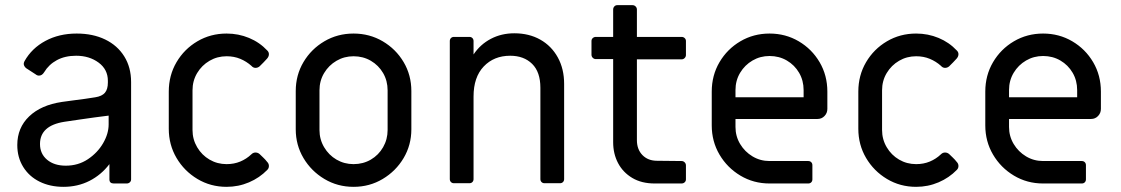

<svg xmlns="http://www.w3.org/2000/svg" viewBox="-20 -711 4342 744"><path d="M226 13Q174 13 133.5 -7Q93 -27 70 -64Q47 -101 47 -149Q47 -216 93 -260Q139 -304 220 -316Q241 -319 264 -322Q287 -325 309.5 -328Q332 -331 349 -334Q375 -338 386.5 -351.5Q398 -365 398 -391V-398Q398 -442 362 -468.5Q326 -495 275 -495Q232 -495 200.5 -478Q169 -461 151 -431Q143 -418 131 -418Q124 -418 118 -423L81 -447Q72 -455 72 -464Q72 -468 75 -474Q103 -524 156 -552.5Q209 -581 277 -581Q340 -581 387.5 -558Q435 -535 461.5 -492.5Q488 -450 488 -393V-16Q488 -9 483 -4.5Q478 0 471 0H421Q404 0 404 -16V-75Q372 -33 326.5 -10Q281 13 226 13ZM235 -69Q283 -69 320.5 -94Q358 -119 379.5 -156Q401 -193 401 -229V-263Q374 -260 346.5 -256Q319 -252 290 -248Q261 -244 229 -239Q135 -224 135 -153Q135 -115 162.5 -92Q190 -69 235 -69Z M858 13Q796 13 745 -17.5Q694 -48 664 -99Q634 -150 634 -212V-356Q634 -419 664 -470Q694 -521 745 -551Q796 -581 858 -581Q904 -581 945 -564Q986 -547 1016 -515Q1022 -509 1022 -501Q1022 -492 1015 -484Q1009 -477 1001.5 -469.5Q994 -462 986 -454Q979 -448 970 -448Q961 -448 954 -456Q935 -473 911 -483Q887 -493 858 -493Q822 -493 792 -475.5Q762 -458 744 -428Q726 -398 726 -361V-207Q726 -171 744 -140.5Q762 -110 792 -92.5Q822 -75 858 -75Q887 -75 911 -85Q935 -95 954 -113Q961 -120 970 -120Q979 -120 986 -114Q993 -107 1000.5 -100Q1008 -93 1015 -84Q1022 -77 1022 -68Q1022 -59 1016 -53Q986 -22 945 -4.5Q904 13 858 13Z M1350 13Q1288 13 1237 -17.5Q1186 -48 1156 -98.5Q1126 -149 1126 -210V-358Q1126 -420 1156 -470.5Q1186 -521 1237 -551Q1288 -581 1350 -581Q1412 -581 1463 -551Q1514 -521 1544 -470.5Q1574 -420 1574 -358V-210Q1574 -149 1544 -98.5Q1514 -48 1463 -17.5Q1412 13 1350 13ZM1350 -75Q1387 -75 1417 -92.5Q1447 -110 1464.5 -140.5Q1482 -171 1482 -207V-361Q1482 -398 1464.5 -428Q1447 -458 1417 -475.5Q1387 -493 1350 -493Q1314 -493 1284 -475.5Q1254 -458 1236 -428Q1218 -398 1218 -361V-207Q1218 -171 1236 -140.5Q1254 -110 1284 -92.5Q1314 -75 1350 -75Z M1739 -1Q1732 -1 1727.5 -5.5Q1723 -10 1723 -17V-552Q1723 -559 1727.5 -563.5Q1732 -568 1739 -568H1799Q1806 -568 1810.5 -563.5Q1815 -559 1815 -552V-500Q1841 -539 1882 -560.5Q1923 -582 1973 -582Q2030 -582 2073.5 -557.5Q2117 -533 2141.5 -488.5Q2166 -444 2166 -386V-17Q2166 -10 2161.5 -5.5Q2157 -1 2150 -1H2090Q2083 -1 2078.5 -5.5Q2074 -10 2074 -17V-371Q2074 -432 2042 -463.5Q2010 -495 1957 -495Q1894 -495 1854.5 -453.5Q1815 -412 1815 -337V-17Q1815 -10 1810.5 -5.5Q1806 -1 1799 -1Z M2517 0Q2466 0 2430 -21.5Q2394 -43 2375 -79Q2356 -115 2356 -160V-482H2289Q2282 -482 2277 -487Q2272 -492 2272 -499V-552Q2272 -559 2277 -563.5Q2282 -568 2289 -568H2356V-674Q2356 -681 2360.5 -686Q2365 -691 2372 -691H2431Q2438 -691 2443 -686Q2448 -681 2448 -674V-568H2621Q2628 -568 2633 -563.5Q2638 -559 2638 -552V-498Q2638 -491 2633 -486Q2628 -481 2621 -481H2448V-168Q2448 -132 2469.5 -110Q2491 -88 2526 -88L2621 -87Q2628 -87 2633 -82Q2638 -77 2638 -70V-16Q2638 -9 2633 -4.5Q2628 0 2621 0Z M2962 0Q2900 0 2849 -30.5Q2798 -61 2768 -112Q2738 -163 2738 -225V-356Q2738 -419 2768 -470Q2798 -521 2849 -551Q2900 -581 2962 -581Q3024 -581 3075 -551Q3126 -521 3156 -470Q3186 -419 3186 -356V-289Q3186 -273 3175 -261.5Q3164 -250 3148 -250H2830V-219Q2830 -183 2848 -153Q2866 -123 2896 -105Q2926 -87 2962 -87H3112Q3119 -87 3123.5 -82.5Q3128 -78 3128 -71V-16Q3128 -9 3123.5 -4.5Q3119 0 3112 0ZM2830 -334H3094V-362Q3094 -399 3076.5 -429Q3059 -459 3029 -476.5Q2999 -494 2962 -494Q2926 -494 2896 -476.5Q2866 -459 2848 -429Q2830 -399 2830 -362Z M3530 13Q3468 13 3417 -17.5Q3366 -48 3336 -99Q3306 -150 3306 -212V-356Q3306 -419 3336 -470Q3366 -521 3417 -551Q3468 -581 3530 -581Q3576 -581 3617 -564Q3658 -547 3688 -515Q3694 -509 3694 -501Q3694 -492 3687 -484Q3681 -477 3673.5 -469.5Q3666 -462 3658 -454Q3651 -448 3642 -448Q3633 -448 3626 -456Q3607 -473 3583 -483Q3559 -493 3530 -493Q3494 -493 3464 -475.5Q3434 -458 3416 -428Q3398 -398 3398 -361V-207Q3398 -171 3416 -140.5Q3434 -110 3464 -92.5Q3494 -75 3530 -75Q3559 -75 3583 -85Q3607 -95 3626 -113Q3633 -120 3642 -120Q3651 -120 3658 -114Q3665 -107 3672.5 -100Q3680 -93 3687 -84Q3694 -77 3694 -68Q3694 -59 3688 -53Q3658 -22 3617 -4.5Q3576 13 3530 13Z M4022 0Q3960 0 3909 -30.5Q3858 -61 3828 -112Q3798 -163 3798 -225V-356Q3798 -419 3828 -470Q3858 -521 3909 -551Q3960 -581 4022 -581Q4084 -581 4135 -551Q4186 -521 4216 -470Q4246 -419 4246 -356V-289Q4246 -273 4235 -261.5Q4224 -250 4208 -250H3890V-219Q3890 -183 3908 -153Q3926 -123 3956 -105Q3986 -87 4022 -87H4172Q4179 -87 4183.5 -82.5Q4188 -78 4188 -71V-16Q4188 -9 4183.5 -4.5Q4179 0 4172 0ZM3890 -334H4154V-362Q4154 -399 4136.5 -429Q4119 -459 4089 -476.5Q4059 -494 4022 -494Q3986 -494 3956 -476.5Q3926 -459 3908 -429Q3890 -399 3890 -362Z"/></svg>

Font: Miriam Libre Medium
Style: Regular
Weight: 500
Version: Version 2.000